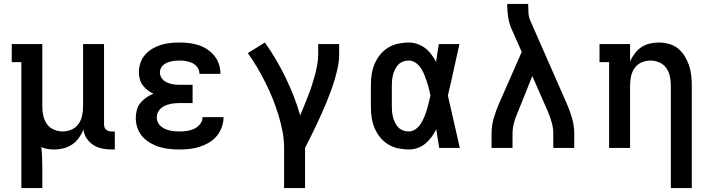

<svg xmlns="http://www.w3.org/2000/svg" viewBox="-20 -755 3640 980"><path d="M89 205V-438H40V-530H196V-210Q196 -187 201 -164Q206 -141 219.5 -122Q233 -103 255 -93.5Q277 -84 300 -84Q323 -84 345 -93.5Q367 -103 380.5 -122Q394 -141 399 -164Q404 -187 404 -210V-530H511V-122Q511 -114 513 -106.5Q515 -99 520.5 -94Q526 -89 533.5 -86.5Q541 -84 548 -84H566V8H548Q524 8 500.5 3Q477 -2 456.5 -15Q436 -28 422.5 -48.5Q409 -69 406 -93Q397 -71 382.5 -51Q368 -31 348 -17.5Q328 -4 304.5 2Q281 8 257 8Q240 8 223.5 5.5Q207 3 191 -4Q194 23 195 49.5Q196 76 196 102V205Z M898 8Q872 8 846 5.5Q820 3 795 -4.5Q770 -12 747.5 -25Q725 -38 707.5 -57.5Q690 -77 681.5 -102Q673 -127 673 -153Q673 -174 678.5 -194Q684 -214 697 -230Q710 -246 727 -257.5Q744 -269 763 -277Q747 -284 733 -295Q719 -306 708.5 -320Q698 -334 693.5 -351.5Q689 -369 689 -387Q689 -411 697 -434.5Q705 -458 721 -476Q737 -494 758 -506.5Q779 -519 802 -526Q825 -533 849 -535.5Q873 -538 897 -538Q922 -538 946 -535Q970 -532 993.5 -524.5Q1017 -517 1037.5 -503.5Q1058 -490 1073.5 -471Q1089 -452 1097 -428.5Q1105 -405 1105 -380Q1105 -380 1105 -379.5Q1105 -379 1105 -378H998Q998 -378 998 -378.5Q998 -379 998 -379Q998 -396 988 -410.5Q978 -425 963 -432.5Q948 -440 931 -443Q914 -446 897 -446Q886 -446 875 -445Q864 -444 853.5 -441.5Q843 -439 833 -435Q823 -431 814.5 -424Q806 -417 801 -406.5Q796 -396 796 -385Q796 -385 796 -385Q796 -385 796 -385Q796 -374 801 -363.5Q806 -353 814.5 -345.5Q823 -338 833.5 -333.5Q844 -329 855 -326.5Q866 -324 877.5 -323Q889 -322 900 -322H963V-229H900Q887 -229 874 -228Q861 -227 848 -224Q835 -221 823 -216Q811 -211 801 -202Q791 -193 785.5 -181Q780 -169 780 -155Q780 -155 780 -155Q780 -155 780 -155Q780 -143 785.5 -131Q791 -119 801 -110.5Q811 -102 822.5 -97Q834 -92 846.5 -89Q859 -86 872 -85Q885 -84 898 -84Q917 -84 936 -87Q955 -90 972 -98Q989 -106 1001.5 -122Q1014 -138 1014 -157H1121Q1121 -157 1121 -157Q1121 -157 1121 -157Q1121 -131 1112 -106Q1103 -81 1086.5 -61Q1070 -41 1047.5 -27.5Q1025 -14 1000 -6Q975 2 949.5 5Q924 8 898 8Z M1430 205V0Q1430 -44 1421.5 -87Q1413 -130 1400 -172Q1387 -214 1370.5 -254.5Q1354 -295 1334.5 -334Q1315 -373 1292.5 -411Q1270 -449 1245 -484L1332 -538Q1362 -496 1388.5 -451Q1415 -406 1437.5 -359.5Q1460 -313 1479 -264.5Q1498 -216 1512 -166Q1523 -191 1533 -216Q1543 -241 1553 -266.5Q1563 -292 1571.5 -318Q1580 -344 1587 -370Q1594 -396 1599 -423Q1604 -450 1604 -477V-530H1711V-477Q1711 -445 1704.5 -413.5Q1698 -382 1689 -351.5Q1680 -321 1669 -291Q1658 -261 1646 -231.5Q1634 -202 1620.5 -172.5Q1607 -143 1593.5 -114Q1580 -85 1565.5 -56.5Q1551 -28 1537 0V205Z M2066 8Q2039 8 2011.5 2Q1984 -4 1960.5 -18.5Q1937 -33 1919.5 -55Q1902 -77 1891.5 -102.5Q1881 -128 1877 -155Q1873 -182 1873 -210V-320Q1873 -348 1877 -375Q1881 -402 1891.5 -427.5Q1902 -453 1919.5 -475Q1937 -497 1960.5 -511.5Q1984 -526 2011.5 -532Q2039 -538 2066 -538Q2089 -538 2110.5 -530.5Q2132 -523 2150 -509.5Q2168 -496 2181.5 -477.5Q2195 -459 2206 -439Q2209 -462 2212.5 -484.5Q2216 -507 2220 -530H2325Q2310 -465 2296 -399Q2282 -333 2266 -268Q2282 -201 2296.5 -134Q2311 -67 2327 0H2222Q2218 -24 2214 -47.5Q2210 -71 2207 -95Q2196 -74 2182.5 -55.5Q2169 -37 2151 -22Q2133 -7 2111 0.5Q2089 8 2066 8ZM2066 -84Q2085 -84 2101.5 -96Q2118 -108 2128 -124Q2138 -140 2145.5 -158Q2153 -176 2158.5 -194Q2164 -212 2168.5 -231Q2173 -250 2177 -268Q2173 -287 2168.5 -305Q2164 -323 2158 -340.5Q2152 -358 2145 -375.5Q2138 -393 2127.5 -408.5Q2117 -424 2101 -435Q2085 -446 2066 -446Q2052 -446 2038 -441Q2024 -436 2014 -426Q2004 -416 1997.5 -403Q1991 -390 1987 -376.5Q1983 -363 1981.5 -348.5Q1980 -334 1980 -320V-210Q1980 -196 1981.5 -181.5Q1983 -167 1987 -153.5Q1991 -140 1997.5 -127Q2004 -114 2014 -104Q2024 -94 2038 -89Q2052 -84 2066 -84Z M2489 0V-74Q2489 -113 2500 -151.5Q2511 -190 2527 -226L2643 -490L2589 -612Q2578 -639 2573.5 -668.5Q2569 -698 2569 -728V-735H2676V-728Q2676 -708 2677.5 -687.5Q2679 -667 2687 -649L2873 -226Q2889 -190 2900 -151.5Q2911 -113 2911 -74V0H2804V-74Q2804 -103 2795.5 -132Q2787 -161 2775 -189L2697 -367L2626 -190Q2620 -176 2614.5 -162Q2609 -148 2605 -133.5Q2601 -119 2598.5 -104Q2596 -89 2596 -74V0Z M3404 205V-320Q3404 -343 3399 -366Q3394 -389 3380.5 -408Q3367 -427 3345 -436.5Q3323 -446 3300 -446Q3277 -446 3255 -436.5Q3233 -427 3219.5 -408Q3206 -389 3201 -366Q3196 -343 3196 -320V0H3089V-438H3040V-530H3196V-442Q3206 -463 3220 -482Q3234 -501 3253.5 -514Q3273 -527 3296 -532.5Q3319 -538 3343 -538Q3369 -538 3394.5 -531Q3420 -524 3440 -508Q3460 -492 3474 -469.5Q3488 -447 3496.5 -422.5Q3505 -398 3508 -372Q3511 -346 3511 -320V205Z"/></svg>

Font: Iosevka Curly Slab SmBdEx
Style: Regular
Weight: 600
Width: 7
Monospace: yes
Designer: Belleve Invis
Foundry: Belleve Invis
Version: Version 11.1.0; ttfautohint (v1.8.3)